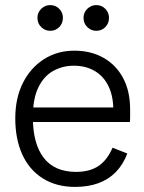

<svg xmlns="http://www.w3.org/2000/svg" viewBox="-20 -722 566 754"><path d="M275 12Q201 12 148 -21.5Q95 -55 67.5 -115.5Q40 -176 40 -257Q40 -337 70 -396.5Q100 -456 152.5 -489.5Q205 -523 272 -523Q337 -523 386.5 -495Q436 -467 463.5 -415.5Q491 -364 491 -292Q491 -277 491 -264Q491 -251 490 -243H83V-300H453L425 -283Q426 -341 407 -381.5Q388 -422 352.5 -443Q317 -464 270 -464Q226 -464 189 -443.5Q152 -423 130.5 -378.5Q109 -334 109 -262Q109 -158 151.5 -102.5Q194 -47 279 -47Q332 -47 366.5 -70Q401 -93 422 -142L480 -119Q463 -75 434.5 -46Q406 -17 366 -2.5Q326 12 275 12ZM177 -601Q157 -601 142 -615.5Q127 -630 127 -652Q127 -673 142 -687.5Q157 -702 177 -702Q198 -702 212.5 -687.5Q227 -673 227 -652Q227 -630 212.5 -615.5Q198 -601 177 -601ZM358 -601Q338 -601 323 -615.5Q308 -630 308 -652Q308 -673 323 -687.5Q338 -702 358 -702Q379 -702 393.5 -687.5Q408 -673 408 -652Q408 -630 393.5 -615.5Q379 -601 358 -601Z"/></svg>

Font: TikTok Sans 24pt Light
Style: Regular
Weight: 300
Version: Version 4.000